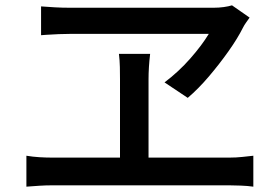

<svg xmlns="http://www.w3.org/2000/svg" viewBox="-20 -724 1040 720"><path d="M916 -658Q909 -648 902.5 -639Q896 -630 891 -620Q871 -580 837 -532Q803 -484 763.5 -437.5Q724 -391 684 -357L597 -415Q650 -455 693.5 -504.5Q737 -554 763 -597Q745 -597 705 -597Q665 -597 612.5 -597Q560 -597 503 -597Q446 -597 394 -597Q342 -597 302.5 -597Q263 -597 246 -597Q227 -597 200.5 -596Q174 -595 154 -593.5Q134 -592 134 -592V-700Q158 -698 186 -696.5Q214 -695 239 -695Q261 -695 302 -695Q343 -695 396.5 -695Q450 -695 507 -695Q564 -695 618 -695Q672 -695 715 -695Q758 -695 782 -695Q801 -695 819 -697.5Q837 -700 850 -704ZM79 -140Q103 -136 127.5 -134.5Q152 -133 174 -133H430V-427Q430 -448 429.5 -472.5Q429 -497 426 -522H543Q537 -471 537 -427V-133H841Q866 -133 888.5 -135.5Q911 -138 930 -140V-24Q909 -27 883 -28Q857 -29 841 -29H174Q152 -29 128 -27.5Q104 -26 79 -24Z"/></svg>

Font: Source Han Sans SC Medium
Style: Regular
Weight: 500
Designer: Ryoko NISHIZUKA 西塚涼子 (kana, bopomofo & ideographs); Paul D. Hunt (Latin, Greek & Cyrillic); Sandoll Communications 산돌커뮤니
Foundry: Adobe
Version: Version 2.004;hotconv 1.0.118;makeotfexe 2.5.65603